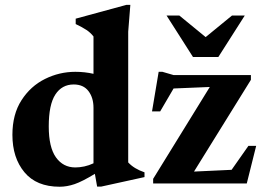

<svg xmlns="http://www.w3.org/2000/svg" viewBox="-20 -732 1052 766"><path d="M367.5 12.5 358.5 -38.5Q308.5 -8 277.8 2.5Q247 13 218 13Q125.5 13 77.5 -44.8Q29.5 -102.5 29.5 -194Q29.5 -276 65.8 -332.2Q102 -388.5 159.5 -417Q217 -445.5 280.5 -445.5Q318 -445.5 353 -437.5V-586.5Q341.5 -601.5 325 -612.5Q308.5 -623.5 282 -636V-657.5L484 -712.5H500L491.5 -605.5V-84Q515 -58.5 556.5 -44.5V-25.5L383.5 12.5ZM353 -302Q353 -342 333 -368.5Q313 -395 274 -395Q227 -395 200.8 -354.8Q174.5 -314.5 174.5 -227.5Q174.5 -144.5 203.2 -104.2Q232 -64 280.5 -64Q298 -64 316.5 -68Q335 -72 353 -80.5ZM591 0V-18.5L817 -385L672.5 -379L619 -287.5H586.5L613 -445.5H628L672.5 -432.5H981V-413.5L754 -47.5L904 -54.5L971 -150H1002L964.5 0ZM956.5 -670 851 -504.5H750L644.5 -670H695.5L800.5 -584L905.5 -670Z"/></svg>

Font: Newsreader Text
Style: Bold
Weight: 700
Designer: Hugues Gentile
Foundry: Production Type
Version: Version 1.001